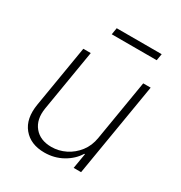

<svg xmlns="http://www.w3.org/2000/svg" viewBox="-171 -842 914 970"><g transform="rotate(30 286.0 -356.5)"><path d="M426.1 -193.5 484.7 -545.5H528.1L437.1 0H393.8L408.7 -88.4H404.8Q379.3 -46.5 331.7 -19.7Q284.1 7.1 225.9 7.1Q145.6 7.1 103 -44.6Q60.4 -96.2 75.3 -185.7L135.3 -545.5H178.6L119 -187.5Q108 -119.3 142.4 -77.2Q176.8 -35.2 242.5 -35.2Q285.2 -35.2 324.2 -54.5Q363.3 -73.9 390.8 -109.4Q418.3 -144.9 426.1 -193.5ZM491.8 -719.8 485.1 -680.8H223L229.4 -719.8Z"/></g></svg>

Font: Inter UI Extra Light
Style: Italic
Weight: 200
Italic angle: -9.39999°
Designer: Rasmus Andersson
Foundry: rsms
Version: 3.2;8d6f07862